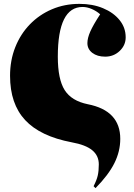

<svg xmlns="http://www.w3.org/2000/svg" viewBox="-20 -764 691 993"><path d="M474 209 464 199Q480 168 485.5 144Q491 120 491 86Q491 41 457 13Q423 -15 351 -28Q188 -59 110 -143Q32 -227 32 -372Q32 -452 59 -520Q86 -588 134.5 -638Q183 -688 248.5 -716Q314 -744 391 -744Q459 -744 513 -721.5Q567 -699 598.5 -660Q630 -621 630 -571Q630 -530 599 -500.5Q568 -471 524 -471Q483 -471 457.5 -490.5Q432 -510 432 -541Q432 -567 447 -601Q462 -635 498 -690Q479 -707 454.5 -717.5Q430 -728 407 -728Q279 -728 279 -471Q279 -354 314.5 -298Q350 -242 434 -225Q602 -192 602 -46Q602 19 571.5 80Q541 141 474 209Z"/></svg>

Font: Display Black
Style: Regular
Weight: 900
Designer: Latin by Veronika Burian and Jose Scaglione. Greek by Irene Vlachou. Cyrillic by Vera Evstafieva.
Foundry: TypeTogether
Version: Version 3.002